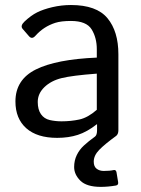

<svg xmlns="http://www.w3.org/2000/svg" viewBox="-20 -541 561 765"><path d="M41.5 -136.7Q41.5 -223.6 122.8 -264.2Q204.1 -304.7 365.7 -311.5V-344.7Q365.7 -390.6 345 -424.1Q324.2 -457.5 262.7 -457.5Q223.6 -457.5 200.2 -450Q176.8 -442.4 157.5 -429.9Q138.2 -417.5 120.6 -397.9Q107.4 -383.3 95.7 -396.5L70.3 -425.8Q59.6 -438 77.6 -455.1Q103.5 -479.5 127.9 -491.7Q152.3 -503.9 188.7 -512.5Q225.1 -521 262.7 -521Q364.7 -521 408.2 -468.5Q451.7 -416 451.7 -324.7V-22Q451.7 -7.3 443.4 0Q397 33.7 375.2 56.2Q353.5 78.6 353.5 103Q353.5 122.6 365 131.3Q376.5 140.1 393.1 140.1Q417.5 140.1 432.1 136.7Q442.4 134.3 444.3 146L450.7 184.6Q452.6 196.3 441.9 198.2Q410.2 203.6 381.8 203.6Q325.2 203.6 300.3 179Q275.4 154.3 275.4 124.5Q275.4 98.6 285.9 76.9Q296.4 55.2 314.5 38.6Q332.5 22 358.9 2.9Q366.7 -3.4 366.7 -22V-45.9H365.7Q327.1 -15.6 290.3 -3.7Q253.4 8.3 208 8.3Q127.9 8.3 84.7 -30Q41.5 -68.4 41.5 -136.7ZM130.4 -134.8Q130.4 -104.5 143.1 -86.2Q155.8 -67.9 178.2 -62.7Q200.7 -57.6 225.1 -57.6Q262.7 -57.6 296.4 -64.9Q330.1 -72.3 365.7 -103.5V-247.6Q267.1 -240.2 225.1 -229.7Q183.1 -219.2 156.7 -193.6Q130.4 -168 130.4 -134.8Z"/></svg>

Font: Istok
Style: Regular
Weight: 500
Designer: Andrey V. Panov
Foundry: Andrey V. Panov
Version: Version 1.0.3